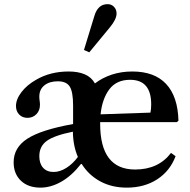

<svg xmlns="http://www.w3.org/2000/svg" viewBox="-20 -870 893 901"><path d="M450 -289Q450 -74.5 614 -74.5Q723.5 -74.5 782.5 -152.5L804 -137Q777.5 -67 717.2 -28.2Q657 10.5 575 10.5Q504.5 10.5 450.2 -19Q396 -48.5 363.5 -100.5H360Q317 -45.5 268 -17.5Q219 10.5 169.5 10.5Q112 10.5 78 -22Q44 -54.5 44 -108.5Q44 -177.5 108.5 -219.2Q173 -261 323 -288V-374.5Q323 -439 307.2 -463.8Q291.5 -488.5 251.5 -488.5Q211.5 -488.5 188 -469.2Q164.5 -450 164.5 -417Q164.5 -407 166 -397Q167.5 -387 167.5 -378Q167.5 -351.5 150.8 -334.2Q134 -317 109 -317Q85 -317 70 -332.5Q55 -348 55 -372.5Q55 -404 80.8 -437.8Q106.5 -471.5 150 -496Q216 -534.5 302.5 -534.5Q346.5 -534.5 377.8 -521.2Q409 -508 425.5 -478.5Q460 -505 504.5 -519.8Q549 -534.5 601 -534.5Q705 -534.5 759.8 -475.8Q814.5 -417 817.5 -303.5L810 -297H450Q450 -293.5 450 -289ZM590.5 -495.5Q526.5 -495.5 493 -450.8Q459.5 -406 452 -333.5L686 -341.5Q689.5 -358 689.5 -380.5Q689.5 -495.5 590.5 -495.5ZM231.5 -63Q261 -63 291.2 -82Q321.5 -101 345.5 -133.5Q323 -185 322 -252Q235 -234.5 199.8 -209Q164.5 -183.5 164.5 -137Q164.5 -102.5 182.2 -82.8Q200 -63 231.5 -63ZM399 -624.5 374 -635.5 423 -795.5Q430.5 -821.5 445.8 -836Q461 -850.5 485.5 -850.5Q503 -850.5 515 -838Q527 -825.5 527 -806.5Q527 -779.5 495.5 -741.5Z"/></svg>

Font: Libre Caslon Text Medium
Style: Regular
Weight: 500
Designer: Pablo Impallari, Rodrigo Fuenzalida, Katja Schimmel
Foundry: Pablo Impallari, Rodrigo Fuenzalida
Version: Version 2.000